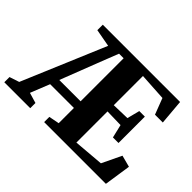

<svg xmlns="http://www.w3.org/2000/svg" viewBox="-198 -1018 1293 1293"><g transform="rotate(45 449.0 -371.5)"><path d="M-53.5 0V-49.5L16 -72.5L267.5 -668L141.5 -691V-743H877.5L893 -563H818.5L774.5 -678L577 -690V-412L703.5 -415.5L726.5 -505.5H779.5V-254.5H726.5L704 -349.5L577 -352.5V-56L792.5 -74L859 -213L942.5 -191L914 0H326V-49.5L400.5 -64V-209H174L119 -71.5L193.5 -49.5V0ZM197.5 -272.5H400.5V-682.5H357L306 -552.5Z"/></g></svg>

Font: Merriweather 60pt Black
Style: Regular
Weight: 900
Version: Version 2.100